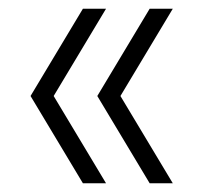

<svg xmlns="http://www.w3.org/2000/svg" viewBox="-20 -490 460 440"><path d="M323 -70H376L256 -270L376 -470H323L203 -270ZM170 -70H223L103 -270L223 -470H170L50 -270Z"/></svg>

Font: Uncut Sans Light
Style: Regular
Weight: 300
Designer: Kasper Nordkvist
Foundry: UNCUT.wtf
Version: Version 1.304;Glyphs 3.2 (3246)